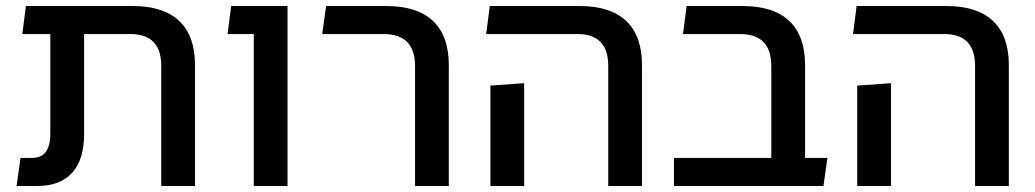

<svg xmlns="http://www.w3.org/2000/svg" viewBox="-20 -617 3435 637"><path d="M515 0V-398Q515 -451 489.5 -477.5Q464 -504 413 -504H147V-597H420Q522 -597 574.5 -547.5Q627 -498 627 -401V0ZM35 0 48 -93H84Q106 -93 119.5 -101.5Q133 -110 140 -128Q147 -146 147 -173V-573H259V-171Q259 -88 219.5 -44Q180 0 104 0ZM54 -504 66 -597H205V-504Z M822 0V-597H934V0ZM735 -504 747 -597H896V-504Z M1357 0V-398Q1357 -451 1331 -477.5Q1305 -504 1254 -504H1049L1062 -597H1261Q1364 -597 1416.5 -547.5Q1469 -498 1469 -401V0Z M1998 0V-398Q1998 -451 1972.5 -477.5Q1947 -504 1896 -504H1593L1605 -597H1903Q2005 -597 2057.5 -547.5Q2110 -498 2110 -401V0ZM1607 0V-333L1719 -341V0Z M2539 0V-398Q2539 -451 2513 -477.5Q2487 -504 2436 -504H2246L2258 -597H2443Q2546 -597 2598.5 -547.5Q2651 -498 2651 -401V-82Q2646 -61 2632 -40.5Q2618 -20 2603 0ZM2216 0V-93H2725L2712 0Z M3215 0V-398Q3215 -451 3189.5 -477.5Q3164 -504 3113 -504H2810L2822 -597H3120Q3222 -597 3274.5 -547.5Q3327 -498 3327 -401V0ZM2824 0V-333L2936 -341V0Z"/></svg>

Font: Noto Sans Hebrew Thin Medium
Style: Regular
Weight: 500
Version: Version 3.001